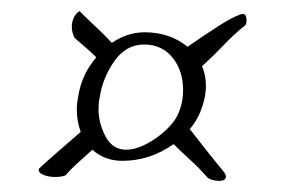

<svg xmlns="http://www.w3.org/2000/svg" viewBox="-20 -518 513 345"><path d="M79 -200Q67 -200 57.5 -204Q48 -208 50 -215Q65 -229 87 -248Q109 -267 125 -281Q118 -300 118 -322Q118 -327 118.5 -332Q119 -337 120 -341Q123 -365 134 -387Q142 -402 153 -415Q143 -425 133 -433.5Q123 -442 114 -450Q109 -460 109 -470Q109 -478 112.5 -486Q116 -494 123 -498Q137 -484 152 -470Q167 -456 181 -441Q209 -460 240 -460Q285 -460 317 -434Q346 -454 371.5 -470.5Q397 -487 412 -492Q413 -493 416 -493Q420 -493 421.5 -489.5Q423 -486 423 -482Q423 -474 420 -472Q402 -458 383 -438Q364 -418 343 -399Q350 -383 350 -364Q350 -342 340 -317Q333 -300 321 -286Q339 -263 354 -244Q369 -225 380 -212Q386 -205 386 -201Q386 -193 373 -193Q367 -193 360.5 -195Q354 -197 351 -201Q338 -216 322 -230.5Q306 -245 292 -259Q249 -229 200 -229Q168 -229 146 -249Q134 -238 119.5 -225Q105 -212 98 -203Q91 -200 79 -200ZM207 -249Q223 -249 242.5 -259Q262 -269 279 -285Q296 -301 302 -318Q309 -335 309 -356Q309 -391 290 -414.5Q271 -438 239 -438Q206 -438 185 -407.5Q164 -377 159 -342Q158 -338 157.5 -332.5Q157 -327 157 -322Q157 -297 169.5 -273Q182 -249 207 -249Z"/></svg>

Font: Moon Dance
Style: Regular
Weight: 400
Designer: Robert E. Leuschke
Foundry: Robert E. Leuschke
Version: Version 1.010; ttfautohint (v1.8.3)